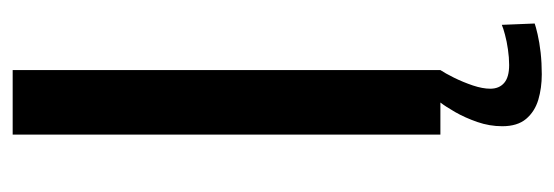

<svg xmlns="http://www.w3.org/2000/svg" viewBox="-306 -409 875 303"><g transform="rotate(-90 131.5 -257.5)"><path d="M70.6 0H172.4V-675H70.6ZM165.8 160Q183.5 160 200 158.2Q216.5 156.3 228.9 153.4Q241.3 150.5 245.9 148.8L243.8 96.9Q239 99.1 228.4 101.9Q217.8 104.8 205 106.6Q192.2 108.5 180.4 108.5Q161.2 108.5 152.1 100.6Q143 92.7 143 78.7Q143 66.7 148.1 51.3Q153.3 35.9 160.4 21.5Q167.6 7.1 172.4 0H121.2Q115.2 7.7 106.2 23.2Q97.3 38.7 90.5 58.2Q83.8 77.6 83.8 97.6Q83.8 121.5 95.3 135.2Q106.9 148.9 125.5 154.5Q144.1 160 165.8 160Z"/></g></svg>

Font: Anybody Thin
Style: Regular
Weight: 100
Designer: Tyler Finck
Foundry: Etcetera Type Company
Version: Version 1.114;gftools[0.9.25]